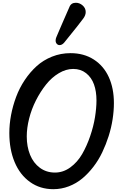

<svg xmlns="http://www.w3.org/2000/svg" viewBox="-20 -1263 837 1377"><path d="M362.3 93.8Q267.1 93.8 195.1 42.2Q123 -9.3 85 -100.3Q46.9 -191.4 46.9 -309.1Q46.9 -372.1 59.3 -438Q71.8 -503.9 95.7 -568.1Q119.6 -632.3 157.5 -689Q195.3 -745.6 242.7 -788.6Q290 -831.5 352.8 -856.7Q415.5 -881.8 485.8 -881.8Q581.5 -881.8 652.6 -836.2Q723.6 -790.5 760.3 -710Q796.9 -629.4 796.9 -523.9Q796.9 -467.8 787.6 -407.5Q778.3 -347.2 759.3 -287.1Q740.2 -227.1 713.6 -171.1Q687 -115.2 650.1 -67.1Q613.3 -19 570.3 16.8Q527.3 52.7 473.9 73.2Q420.4 93.8 362.3 93.8ZM374 -25.4Q433.6 -25.4 484.6 -62.7Q535.6 -100.1 569.1 -158Q602.5 -215.8 626.7 -286.6Q650.9 -357.4 661.4 -423.1Q671.9 -488.8 671.9 -543Q671.9 -607.4 654.1 -657.5Q636.2 -707.5 597.7 -738Q559.1 -768.6 504.9 -768.6Q453.1 -768.6 401.9 -738Q350.6 -707.5 310.1 -656.5Q269.5 -605.5 237.8 -543Q206.1 -480.5 189 -412.8Q171.9 -345.2 171.9 -284.7Q171.9 -210.9 195.8 -152.3Q219.7 -93.8 266.1 -59.6Q312.5 -25.4 374 -25.4ZM383.8 -995.6Q386.2 -1001 404.8 -1044.9Q423.3 -1088.9 436 -1117.2Q464.8 -1183.1 477.5 -1211.9Q489.3 -1243.2 523.9 -1243.2Q550.8 -1243.2 572.8 -1223.9Q594.7 -1204.6 594.7 -1176.8Q594.7 -1153.3 576.7 -1129.4Q560.5 -1106.9 532.7 -1072.3Q504.9 -1037.6 475.8 -1001.5Q446.8 -965.3 440.4 -957.5Q424.8 -939.5 407.2 -939.5Q395.5 -939.5 387.2 -948.7Q378.9 -958 378.9 -972.2Q378.9 -983.9 383.8 -995.6Z"/></svg>

Font: iCiel Pacifico
Style: Regular
Weight: 400
Designer: Vernon Adams
Foundry: Vernon Adams
Version: Version 1.00 September 26, 2014, initial release